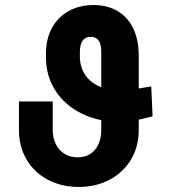

<svg xmlns="http://www.w3.org/2000/svg" viewBox="-20 -737 684 767"><path d="M461.2 -249.8Q375.3 -249.8 307.7 -282.7Q240.1 -315.6 201.9 -374.2Q163.7 -432.9 163.7 -507.8V-523.3Q163.7 -581.7 187.7 -625.6Q211.8 -669.4 254.7 -693.1Q297.6 -716.8 353.7 -716.8Q409.2 -716.8 450 -692.7Q490.7 -668.6 512.5 -623Q534.2 -577.5 534.2 -514.1V-218.5Q534.2 -150.7 503.1 -99.1Q472 -47.5 417.6 -18.9Q363.2 9.8 294 9.8Q224.6 9.8 170 -19.6Q115.5 -48.9 85.6 -100.7Q55.7 -152.5 55.7 -218.5V-331.6H190.6V-218.5Q190.6 -185.9 203.3 -160.7Q216 -135.6 238.4 -122Q260.8 -108.5 290.1 -108.5Q319.2 -108.5 340.3 -121.9Q361.4 -135.3 372.9 -160Q384.5 -184.6 384.5 -218.5V-530.5Q384.5 -560.5 373.7 -575.3Q362.9 -590 342.4 -590Q322.2 -590 310.9 -575.8Q299.6 -561.6 299.1 -532V-514.6Q298.5 -473.4 317.6 -442.1Q336.7 -410.8 373.4 -393.5Q410.1 -376.2 461.2 -376.2Q482.6 -376.2 509.9 -379.9Q537.2 -383.6 584.1 -391.8L589.6 -272.4Q546.7 -260.8 515.8 -255.3Q484.9 -249.8 461.2 -249.8Z"/></svg>

Font: Pretendard Std Variable
Style: Regular
Weight: 400
Designer: Base glyphs from Inter by Rasmus Andersson; Hangeul glyphs from Noto Sans CJK(Source Han Sans) by Jang Soo-young and Kan
Foundry: Kil Hyung-jin
Version: Version 1.309;Glyphs 3.2 (3225)